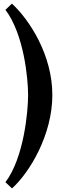

<svg xmlns="http://www.w3.org/2000/svg" viewBox="-20 -780 336 1071"><path d="M136.7 -250C136.7 -160.2 113.8 99.6 10.3 236.3L46.9 271C146.5 181.2 272 -28.8 272 -250C272 -472.7 145.5 -668.5 46.4 -759.8L10.3 -725.1C113.8 -588.4 136.7 -340.3 136.7 -250Z"/></svg>

Font: Parastoo
Style: Bold
Weight: 700
Foundry: Saber Rastikerdar (saber.rastikerdar@gmail.com)
Version: Version 2.0.1